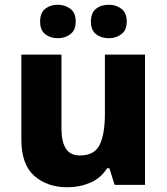

<svg xmlns="http://www.w3.org/2000/svg" viewBox="-20 -779 703 809"><path d="M591 -549V0H463L441 -70H431Q405 -28 360 -9Q315 10 264 10Q179 10 124.5 -38Q70 -86 70 -191V-549H239V-238Q239 -182 257.5 -153Q276 -124 317 -124Q378 -124 400 -169Q422 -214 422 -299V-549ZM149 -688Q149 -725 170.5 -742Q192 -759 223 -759Q254 -759 276.5 -742Q299 -725 299 -688Q299 -652 276.5 -635Q254 -618 223 -618Q192 -618 170.5 -635Q149 -652 149 -688ZM363 -688Q363 -725 384.5 -742Q406 -759 439 -759Q469 -759 491.5 -742Q514 -725 514 -688Q514 -652 491.5 -635Q469 -618 439 -618Q406 -618 384.5 -635Q363 -652 363 -688Z"/></svg>

Font: Noto Sans Malayalam ExtraBold
Style: Regular
Weight: 800
Designer: Jelle Bosma - Monotype Design Team
Foundry: Monotype Imaging Inc.
Version: Version 2.104; ttfautohint (v1.8.4.7-5d5b)